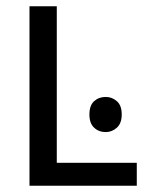

<svg xmlns="http://www.w3.org/2000/svg" viewBox="-20 -592 479 612"><path d="M317 -283Q337 -283 352.5 -269.5Q368 -256 368 -227Q368 -199 352.5 -185Q337 -171 317 -171Q295 -171 280 -185Q265 -199 265 -227Q265 -256 280 -269.5Q295 -283 317 -283ZM161 -572V-73H416V0H74V-572Z"/></svg>

Font: sinhala115
Style: Regular
Weight: 400
Designer: Jelle Bosma - Monotype Design Team
Foundry: Monotype Imaging Inc.
Version: Version 2.006